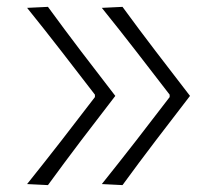

<svg xmlns="http://www.w3.org/2000/svg" viewBox="-20 -535 630 557"><path d="M119.1 2 58.6 -1Q109.4 -64.5 158.2 -127.2Q207 -189.9 255.4 -253.4V-260.3Q207 -323.2 158.2 -386.2Q109.4 -449.2 58.6 -512.2L119.1 -515.1Q166.5 -450.2 215.3 -386Q264.2 -321.8 314.5 -256.8Q264.2 -191.9 215.3 -127.4Q166.5 -63 119.1 2ZM335.4 2 275.4 -1Q326.2 -64.5 375 -127.2Q423.8 -189.9 472.2 -253.4V-260.3Q423.8 -323.2 375 -386.2Q326.2 -449.2 275.4 -512.2L335.4 -515.1Q382.8 -450.2 431.9 -386Q481 -321.8 531.2 -256.8Q481 -191.9 431.9 -127.4Q382.8 -63 335.4 2Z"/></svg>

Font: Pinar DS1-Light
Style: Regular
Weight: 300
Designer: Amin Abedi
Version: Version 2.000